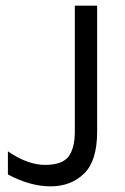

<svg xmlns="http://www.w3.org/2000/svg" viewBox="-20 -649 444 680"><path d="M8 -31V-113Q78 -65 139.5 -65Q201 -65 223 -95Q245 -125 245 -182V-629H324V-182Q324 -79 277.5 -34Q231 11 159 11Q87 11 8 -31Z"/></svg>

Font: Karla
Style: Regular
Weight: 400
Designer: Jonathan Pinhorn
Version: Version 1.000